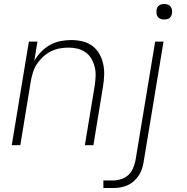

<svg xmlns="http://www.w3.org/2000/svg" viewBox="-20 -729 940 964"><path d="M39 0 125 -520H168L152 -423Q166 -448 186.5 -469Q207 -490 231.5 -503.5Q256 -517 283.5 -522.5Q311 -528 337 -528Q366 -528 393.5 -521.5Q421 -515 443 -499Q465 -483 478.5 -459Q492 -435 498 -408Q504 -381 503 -352Q502 -323 497 -294L449 0H406L456 -301Q459 -324 460 -347.5Q461 -371 455.5 -393Q450 -415 439 -434Q428 -453 410 -466Q392 -479 370 -484.5Q348 -490 324 -490Q302 -490 280 -486Q258 -482 236.5 -471.5Q215 -461 197 -444.5Q179 -428 166 -408.5Q153 -389 146 -367Q139 -345 135 -323L82 0ZM499 215V177H549Q568 177 588.5 170.5Q609 164 624 150Q639 136 647.5 117Q656 98 660 78L759 -520H801L701 85Q698 102 692.5 119.5Q687 137 676.5 152.5Q666 168 651.5 181Q637 194 619.5 201.5Q602 209 584.5 212Q567 215 549 215ZM805 -631Q795 -631 786.5 -634Q778 -637 772.5 -644Q767 -651 766 -660.5Q765 -670 766 -680Q767 -686 770 -692Q773 -698 779 -702Q785 -706 791.5 -707.5Q798 -709 804 -709Q814 -709 822.5 -706Q831 -703 836.5 -696Q842 -689 843.5 -679.5Q845 -670 843 -660Q842 -654 839 -648Q836 -642 830.5 -638Q825 -634 818 -632.5Q811 -631 805 -631Z"/></svg>

Font: Iosevka Aile XLt Obl
Style: Regular
Weight: 200
Italic angle: -9°
Designer: Belleve Invis
Foundry: Belleve Invis
Version: Version 31.1.0; ttfautohint (v1.8.4)